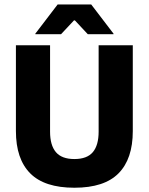

<svg xmlns="http://www.w3.org/2000/svg" viewBox="-20 -847 683 882"><path d="M321.7 15.4Q184.3 15.4 118.7 -50.8Q53.1 -117 53.1 -244.8V-639H210V-242.2Q210 -179.8 236.8 -148.1Q263.7 -116.4 321.7 -116.4Q379.8 -116.4 406.5 -148.1Q433.1 -179.8 433.1 -242.2V-639H590V-244.8Q590 -117 524.6 -50.8Q459.3 15.4 321.7 15.4ZM244.8 -826.5H399L501.6 -692.2V-690H383.2L324.1 -753.2H319.7L260.6 -690H142.2V-692.2Z"/></svg>

Font: Anek Gujarati Medium
Style: Regular
Weight: 500
Designer: Mrunmayee Ghaisas (Gujarati), Yesha Goshar (Latin)
Foundry: Ek Type
Version: Version 1.003